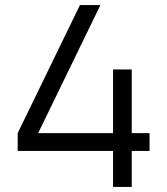

<svg xmlns="http://www.w3.org/2000/svg" viewBox="-20 -740 662 760"><path d="M501.5 0V-142.5H572V-213H501.5V-465H427.5V-213H131L377.5 -720H296.5L50 -213V-142.5H427.5V0Z"/></svg>

Font: Vela Sans
Style: Regular
Weight: 400
Designer: Principal design: Mikhail Sharanda - project Manrope.
Design modification: Ravid Balaliev
Foundry: Mikhail Sharanda
Version: Version 1.001